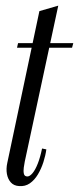

<svg xmlns="http://www.w3.org/2000/svg" viewBox="-20 -646 276 672"><path d="M117.9 -607.1 183.9 -626.2 66.6 -80Q65 -71.6 63.2 -59.4Q61.5 -47.1 63.6 -37.8Q65.6 -28.4 76 -28.4Q84.1 -28.4 93.9 -39.9Q103.6 -51.4 112.3 -73.6Q121 -95.8 127.2 -126.2L142.2 -123.2Q139.4 -102 131.9 -78.6Q124.4 -55.2 112.6 -35.5Q100.9 -15.8 84.4 -4.3Q67.9 7.1 46.4 5.2Q28.5 4.1 18 -7.5Q7.5 -19.1 4.2 -37.1Q1 -55.1 5.5 -75.8ZM144.9 -479 149.1 -495H236.5L232.2 -479ZM39.6 -479 43.2 -495H101.1L96.9 -479Z"/></svg>

Font: Emberly Black
Style: Italic
Weight: 900
Italic angle: -12°
Designer: Rajesh Rajput
Foundry: Rajesh Rajput
Version: Version 1.000